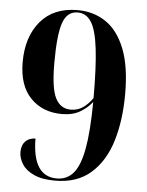

<svg xmlns="http://www.w3.org/2000/svg" viewBox="-53 -767 626 820"><g transform="rotate(5 260.5 -357.0)"><path d="M214 10Q158 10 123 -6Q88 -22 72 -47.5Q56 -73 56 -99Q56 -128 71.5 -144.5Q87 -161 115 -162Q116 0 220 0Q264 0 291.5 -32.5Q319 -65 332.5 -139Q346 -213 347 -339Q327 -313 295.5 -294.5Q264 -276 218 -276Q135 -276 83.5 -329Q32 -382 32 -483Q32 -591 88 -657.5Q144 -724 247 -724Q315 -724 367.5 -689Q420 -654 450 -579Q480 -504 480 -385Q480 -272 453 -183Q426 -94 367 -42Q308 10 214 10ZM254 -298Q286 -298 309.5 -316Q333 -334 347 -356Q347 -489 337.5 -567.5Q328 -646 306.5 -680Q285 -714 248 -714Q203 -714 185 -663.5Q167 -613 167 -490Q167 -382 188.5 -340Q210 -298 254 -298Z"/></g></svg>

Font: Noto Serif Display SemiCondensed
Style: Bold
Weight: 700
Width: 4
Designer: Monotype Design Team
Foundry: Monotype Imaging Inc.
Version: Version 2.009